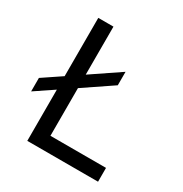

<svg xmlns="http://www.w3.org/2000/svg" viewBox="-170 -858 939 987"><g transform="rotate(30 300.0 -365.0)"><path d="M130 0V-304L20 -230V-310L130 -384V-730H220V-445L390 -560V-480L220 -365V-82H550V0Z"/></g></svg>

Font: JetBrainsMono NFM
Style: Regular
Weight: 400
Monospace: yes
Designer: Philipp Nurullin, Konstantin Bulenkov
Foundry: JetBrains
Version: Version 2.304; ttfautohint (v1.8.4.7-5d5b);Nerd Fonts 3.3.0